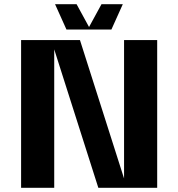

<svg xmlns="http://www.w3.org/2000/svg" viewBox="-20 -890 845 910"><path d="M568 -700H725V0H446L237 -656V0H80V-700H359L568 -44ZM562 -870 508 -750H295L241 -870H343L402 -762L461 -870Z"/></svg>

Font: Fivo Sans Modern
Style: Regular
Weight: 700
Designer: Alexander Slobzheninov
Foundry: Alexander Slobzheninov
Version: 1.0